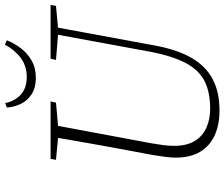

<svg xmlns="http://www.w3.org/2000/svg" viewBox="-86 -814 914 782"><g transform="rotate(-90 371.0 -423.0)"><path d="M217 -642 111 -652 115 -674H349L344 -652L233 -642ZM312 14Q254 14 211 -5.5Q168 -25 144 -64.5Q120 -104 120 -165Q120 -186 123.5 -209.5Q127 -233 131 -260L148 -350Q160 -413 169.5 -467Q179 -521 188 -571.5Q197 -622 205 -674H255L178 -261Q174 -237 171 -215Q168 -193 168 -170Q168 -120 187.5 -87.5Q207 -55 241.5 -39.5Q276 -24 319 -24Q386 -24 431 -46.5Q476 -69 505 -123Q534 -177 552 -272L626 -674H655L577 -251Q560 -158 526 -99.5Q492 -41 439 -13.5Q386 14 312 14ZM628 -643 518 -652 523 -674H742L738 -652L641 -643ZM444 -734Q405 -734 378.5 -751Q352 -768 339 -795Q326 -822 324 -852L342 -859Q350 -820 376.5 -795.5Q403 -771 449 -771Q493 -771 526 -795.5Q559 -820 580 -860L598 -852Q586 -822 565.5 -795Q545 -768 515 -751Q485 -734 444 -734Z"/></g></svg>

Font: Source Serif 4 36pt Light
Style: Italic
Weight: 300
Italic angle: -12°
Designer: Frank Grießhammer
Foundry: Adobe Systems Incorporated
Version: Version 4.004;hotconv 1.0.116;makeotfexe 2.5.65601